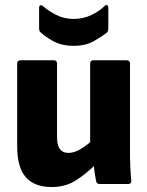

<svg xmlns="http://www.w3.org/2000/svg" viewBox="-20 -739 591 771"><path d="M187 12Q118 12 83.5 -27.5Q49 -67 49 -151V-484Q49 -497 63 -497H195Q209 -497 209 -484V-188Q209 -125 254 -125Q276 -125 298.5 -137.5Q321 -150 342 -168V-484Q342 -497 356 -497H488Q502 -497 502 -484V-129Q502 -67 507 -15Q509 0 494 0H381Q368 0 366 -12Q360 -38 357 -72Q324 -40 283.5 -14Q243 12 187 12ZM276 -555Q227 -555 192.5 -574.5Q158 -594 141 -611Q137 -615 137 -626V-707Q137 -715 141.5 -717.5Q146 -720 153 -714Q173 -696 205 -679.5Q237 -663 276 -663Q315 -663 347.5 -679Q380 -695 399 -714Q406 -721 410.5 -718Q415 -715 415 -707V-626Q415 -621 414 -616.5Q413 -612 409 -608Q390 -593 357 -574Q324 -555 276 -555Z"/></svg>

Font: Sofia Sans Black
Style: Regular
Weight: 900
Designer: Botio Nikoltchev, Ani Petrova
Foundry: lettersoup
Version: Version 4.100; ttfautohint (v1.8.3)